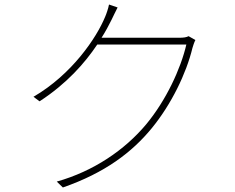

<svg xmlns="http://www.w3.org/2000/svg" viewBox="-20 -806 1040 849"><path d="M500 -773 462 -786C459 -769 450 -743 445 -732C407 -639 298 -477 128 -378L155 -358C275 -436 355 -527 410 -609H804C779 -501 714 -362 627 -257C532 -143 394 -49 231 -3L258 23C445 -42 564 -133 651 -239C738 -345 804 -482 831 -594C833 -601 839 -620 844 -629L814 -646C804 -641 793 -639 770 -639H429C447 -667 461 -694 473 -718C481 -734 491 -756 500 -773Z"/></svg>

Font: Harano Aji Gothic TW ExtraLight
Style: Regular
Weight: 250
Foundry: Masamichi Hosoda
Version: HaranoAjiGothicTW-ExtraLight version 20230610;ttx 4.39.4